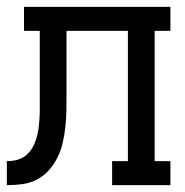

<svg xmlns="http://www.w3.org/2000/svg" viewBox="-20 -540 540 560"><path d="M0 0V-70Q15 -70 29 -73.5Q43 -77 54.5 -86Q66 -95 73.5 -107.5Q81 -120 85.5 -134Q90 -148 92 -162.5Q94 -177 95 -191.5Q96 -206 96 -220.5Q96 -235 96 -250Q96 -250 96 -251Q96 -252 96 -253V-257Q96 -258 96 -259Q96 -260 96 -261V-450H50V-520H477V-450H431V-70H477V0H307V-70H353V-450H174V-259Q174 -236 173.5 -213.5Q173 -191 170.5 -168.5Q168 -146 163 -124Q158 -102 148 -81.5Q138 -61 123 -44Q108 -27 88 -16.5Q68 -6 45.5 -3Q23 0 0 0Z"/></svg>

Font: Iosevka Gothic
Style: Regular
Weight: 400
Monospace: yes
Designer: Belleve Invis
Foundry: Belleve Invis
Version: Version 15.5.1; ttfautohint (v1.8.4)